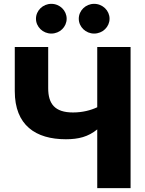

<svg xmlns="http://www.w3.org/2000/svg" viewBox="-20 -970 750 990"><path d="M319.8 -252C384.8 -252 434.6 -264.6 481.4 -302.7V0H653.3V-727.5H481.4V-417C448.2 -401.4 405.8 -390.1 356.4 -390.1C262.2 -390.1 228.5 -435.1 228.5 -515.1V-727.5H56.2V-500C56.2 -323.7 164.1 -252 319.8 -252ZM465.3 -796.9C509.3 -796.9 544.9 -831.5 544.9 -873.5C544.9 -915.5 509.3 -950.2 465.3 -950.2C421.9 -950.2 386.2 -915.5 386.2 -873.5C386.2 -831.5 421.9 -796.9 465.3 -796.9ZM244.6 -796.9C288.6 -796.9 323.7 -831.5 323.7 -873.5C323.7 -915.5 288.6 -950.2 244.6 -950.2C201.2 -950.2 165.5 -915.5 165.5 -873.5C165.5 -831.5 201.2 -796.9 244.6 -796.9Z"/></svg>

Font: Inter ExtraBold
Style: Regular
Weight: 800
Designer: Rasmus Andersson
Foundry: rsms
Version: Version 4.001;git-9221beed3